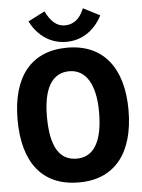

<svg xmlns="http://www.w3.org/2000/svg" viewBox="-57 -861 676 917"><g transform="rotate(-5 281.5 -402.0)"><path d="M375 -815C355 -763 322 -741 283 -741C244 -741 216 -766 191 -816L111 -775C148 -702 210 -662 283 -662C356 -662 418 -702 455 -774ZM284 12C456 13 550 -106 550 -312C550 -515 456 -634 284 -634C109 -634 18 -515 18 -312C18 -106 109 12 284 12ZM284 -102C202 -102 159 -168 159 -314C159 -450 202 -521 284 -521C362 -521 409 -450 409 -314C409 -168 362 -102 284 -102Z"/></g></svg>

Font: Inconsolata SemiExpanded Black
Style: Regular
Weight: 900
Width: 6
Monospace: yes
Designer: Raph Levien, Cyreal, Brenton Simpson
Foundry: Raph Levien, Cyreal, Google
Version: Version 3.100